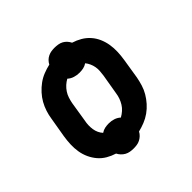

<svg xmlns="http://www.w3.org/2000/svg" viewBox="-153 -713 905 905"><g transform="rotate(-45 300.0 -260.0)"><path d="M251 40Q239 40 227.5 38Q216 36 206 30.5Q196 25 188 16.5Q180 8 175 -2Q152 -9 131.5 -21Q111 -33 96 -50.5Q81 -68 71 -89.5Q61 -111 57 -135Q53 -159 54 -184Q55 -209 59 -234L76 -334Q79 -355 86 -376.5Q93 -398 104 -417.5Q115 -437 131 -454.5Q147 -472 165.5 -485.5Q184 -499 205.5 -507.5Q227 -516 249 -521Q254 -531 262 -539Q270 -547 280.5 -552Q291 -557 301.5 -558.5Q312 -560 322 -560Q334 -560 346 -558Q358 -556 368 -550.5Q378 -545 385.5 -536.5Q393 -528 398 -518Q421 -511 441.5 -499Q462 -487 477.5 -469.5Q493 -452 502.5 -430.5Q512 -409 516 -385Q520 -361 519 -336Q518 -311 514 -286L498 -186Q494 -165 487.5 -143.5Q481 -122 469.5 -102.5Q458 -83 442.5 -65.5Q427 -48 408 -34.5Q389 -21 367.5 -12.5Q346 -4 325 1Q320 11 311.5 19Q303 27 293 32Q283 37 272 38.5Q261 40 251 40ZM311 -106Q324 -113 336 -123.5Q348 -134 356 -147Q364 -160 369 -174Q374 -188 376 -203L393 -303Q395 -317 396 -331Q397 -345 394.5 -358.5Q392 -372 386.5 -384Q381 -396 373 -406Q361 -398 348.5 -395.5Q336 -393 323 -393Q306 -393 290 -398Q274 -403 262 -414Q249 -407 237.5 -396.5Q226 -386 217.5 -373Q209 -360 204.5 -346Q200 -332 197 -317L181 -217Q178 -203 177.5 -189Q177 -175 179 -161.5Q181 -148 186.5 -136Q192 -124 201 -114Q213 -122 225.5 -124.5Q238 -127 251 -127Q268 -127 283.5 -122Q299 -117 311 -106Z"/></g></svg>

Font: Iosevka Etoile Extrabold
Style: Italic
Weight: 800
Italic angle: -9°
Designer: Belleve Invis
Foundry: Belleve Invis
Version: Version 22.1.2; ttfautohint (v1.8.4)